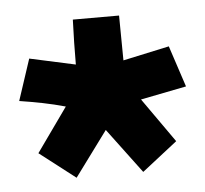

<svg xmlns="http://www.w3.org/2000/svg" viewBox="-36 -805 451 422"><g transform="rotate(-5 189.5 -593.5)"><path d="M242 -668 344 -690 374 -599 273 -579 342 -481 264 -420 190 -519 117 -420 38 -481 107 -578Q82 -585 57 -590Q32 -595 6 -599L36 -690L137 -668Q137 -692 137.5 -716Q138 -740 139 -767H241Z"/></g></svg>

Font: Palanquin
Style: Bold
Weight: 700
Designer: Pria Ravichandran
Version: Version 1.0.4